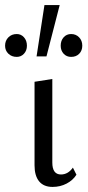

<svg xmlns="http://www.w3.org/2000/svg" viewBox="-45 -731 348 756"><path d="M91 -80V-409L161 -420V-91Q161 -44 195 -44Q223 -44 242 -71L256 -43Q242 -21 217 -8Q192 5 162 5Q127 5 109 -17Q91 -39 91 -80ZM130 -711H190L138 -509H99ZM-25 -551Q-25 -571 -12 -584Q1 -597 21 -597Q38 -597 49.5 -584Q61 -571 61 -551Q61 -532 49.5 -519.5Q38 -507 21 -507Q1 -507 -12 -519.5Q-25 -532 -25 -551ZM194 -551Q194 -571 205.5 -584Q217 -597 235 -597Q254 -597 266.5 -584Q279 -571 279 -551Q279 -532 267 -519.5Q255 -507 235 -507Q217 -507 205.5 -519.5Q194 -532 194 -551Z"/></svg>

Font: LXGW Bright GB
Style: Regular
Weight: 400
Designer: Christian Thalmann (Catharsis Fonts)
Foundry: LXGW / Christian Thalmann (Catharsis Fonts) / Fontworks Inc.
Version: Version 5.510